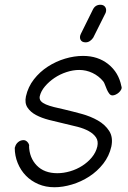

<svg xmlns="http://www.w3.org/2000/svg" viewBox="-20 -789 538 807"><path d="M490 -427Q493 -420 489.5 -413Q486 -406 480 -400.5Q474 -395 466.5 -391.5Q459 -388 453 -388Q445 -388 439.5 -395Q434 -402 429.5 -412Q425 -422 421.5 -432Q418 -442 414 -447Q395 -470 368.5 -482.5Q342 -495 313 -495Q287 -495 259.5 -486Q232 -477 209 -461.5Q186 -446 169 -426Q152 -406 147 -384Q145 -372 152 -364Q159 -356 173 -350Q187 -344 207 -339Q227 -334 250 -329Q284 -321 322.5 -310.5Q361 -300 391.5 -282.5Q422 -265 439 -238.5Q456 -212 448 -173Q439 -133 414 -101Q389 -69 355 -47Q321 -25 282.5 -13.5Q244 -2 209 -2Q172 -2 141.5 -15Q111 -28 89 -50.5Q67 -73 54.5 -103.5Q42 -134 42 -168L43 -170Q46 -183 56 -191.5Q66 -200 79 -200Q88 -200 95 -192.5Q102 -185 103 -176L102 -177Q103 -126 134.5 -93.5Q166 -61 221 -61Q247 -61 274.5 -69Q302 -77 325.5 -92Q349 -107 366 -127.5Q383 -148 389 -173Q394 -196 383.5 -211.5Q373 -227 353 -238Q333 -249 306 -256L248 -270Q217 -277 186 -285Q155 -293 131.5 -305.5Q108 -318 95.5 -337Q83 -356 89 -384Q98 -424 122.5 -455.5Q147 -487 181 -509Q215 -531 253.5 -542.5Q292 -554 329 -554Q392 -554 435.5 -519Q479 -484 490 -427ZM370 -748Q380 -769 402 -769Q416 -769 422.5 -759Q429 -749 424 -735L372 -631Q367 -623 358.5 -617Q350 -611 340 -611Q324 -611 318.5 -622Q313 -633 320 -647Z"/></svg>

Font: VDS
Style: Thin Italic
Weight: 100
Width: 0
Designer: artmaker
Foundry: artmaker
Version: Version 1.000 2012 initial release